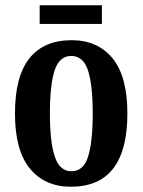

<svg xmlns="http://www.w3.org/2000/svg" viewBox="-20 -701 543 731"><path d="M250 10Q151 10 94 -59Q37 -128 37 -269Q37 -410 92 -479Q147 -548 253 -548Q352 -548 408.5 -479Q465 -410 465 -269Q465 10 250 10ZM252 -49Q298 -49 315.5 -105Q333 -161 333 -269Q333 -378 315 -433Q297 -488 251 -488Q206 -488 188 -433Q170 -378 170 -269Q170 -161 188.5 -105Q207 -49 252 -49ZM131 -610V-681H368V-610Z"/></svg>

Font: Noto Serif Thai ExtraCondensed
Style: Bold
Weight: 700
Width: 2
Designer: Monotype Design Team
Foundry: Monotype Imaging Inc.
Version: Version 2.002; ttfautohint (v1.8.4.7-5d5b)